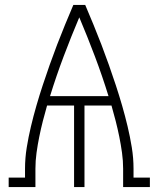

<svg xmlns="http://www.w3.org/2000/svg" viewBox="-20 -755 640 775"><path d="M15 0V-38H81V-74Q81 -117 88 -160Q95 -203 105 -245Q115 -287 127 -328.5Q139 -370 152.5 -411Q166 -452 180.5 -493Q195 -534 210.5 -574.5Q226 -615 242.5 -655Q259 -695 276 -735H324Q341 -695 357.5 -655Q374 -615 389.5 -574.5Q405 -534 419.5 -493Q434 -452 447.5 -411Q461 -370 473 -328.5Q485 -287 495 -245Q505 -203 512 -160Q519 -117 519 -74V-38H585V0H477V-74Q477 -106 472.5 -138.5Q468 -171 461.5 -203Q455 -235 447 -266.5Q439 -298 430 -329H321V0H279V-329H170Q161 -298 153 -266.5Q145 -235 138.5 -203Q132 -171 127.5 -138.5Q123 -106 123 -74V0ZM182 -367H418Q393 -448 363 -527.5Q333 -607 300 -685Q267 -607 237 -527.5Q207 -448 182 -367Z"/></svg>

Font: Iosevka Curly Slab XLtEx
Style: Regular
Weight: 200
Width: 7
Monospace: yes
Designer: Belleve Invis
Foundry: Belleve Invis
Version: Version 11.1.0; ttfautohint (v1.8.3)